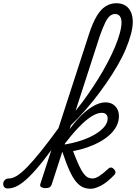

<svg xmlns="http://www.w3.org/2000/svg" viewBox="-200 -1154 845 1193"><path d="M-152 17Q-168 17 -174.5 7.5Q-181 -2 -180 -14Q-179 -26 -170 -35.5Q-161 -45 -145 -45Q-122 -45 -94.5 -62Q-67 -79 -30 -117Q7 -155 57 -217.5Q107 -280 174 -372Q186 -387 195 -382Q204 -377 206.5 -362Q209 -347 198 -331Q128 -231 75.5 -164Q23 -97 -17 -57.5Q-57 -18 -89 -0.5Q-121 17 -152 17ZM82 15Q68 15 57 9Q46 3 51 -12L354 -945Q376 -1012 401 -1054Q426 -1096 456.5 -1115Q487 -1134 523 -1134Q556 -1134 578.5 -1120Q601 -1106 613 -1080Q625 -1054 625 -1018Q625 -984 613.5 -941Q602 -898 581 -848Q560 -798 529 -745Q498 -692 460.5 -637.5Q423 -583 379.5 -528.5Q336 -474 287.5 -423Q239 -372 186 -326L196 -383Q234 -422 271.5 -468Q309 -514 344 -564Q379 -614 411 -665.5Q443 -717 469.5 -767.5Q496 -818 515 -863.5Q534 -909 544.5 -948Q555 -987 555 -1014Q555 -1031 550.5 -1043Q546 -1055 537 -1061Q528 -1067 515 -1067Q497 -1067 482 -1054Q467 -1041 452.5 -1011Q438 -981 420 -930L121 -7Q117 4 108.5 9.5Q100 15 82 15ZM364 19Q337 19 315.5 9.5Q294 0 273.5 -24Q253 -48 232 -93.5Q211 -139 187 -212H180L195 -255Q253 -264 303 -280.5Q353 -297 390 -319Q427 -341 448 -366Q469 -391 469 -417Q469 -434 459.5 -443.5Q450 -453 432 -453Q404 -453 367.5 -430Q331 -407 288.5 -362.5Q246 -318 196 -253L194 -294Q235 -360 280 -410.5Q325 -461 370.5 -489.5Q416 -518 456 -518Q493 -518 516 -494Q539 -470 539 -433Q539 -401 525 -372.5Q511 -344 484.5 -319Q458 -294 422.5 -274Q387 -254 344.5 -239Q302 -224 254 -215Q275 -160 290.5 -126.5Q306 -93 319.5 -75.5Q333 -58 346 -51.5Q359 -45 374 -45Q393 -45 416.5 -60Q440 -75 471 -104Q481 -114 490.5 -113Q500 -112 508 -103Q516 -95 517.5 -86Q519 -77 510 -67Q463 -18 425.5 0.5Q388 19 364 19Z"/></svg>

Font: Playwrite CU Light
Style: Regular
Weight: 300
Designer: Veronika Burian, José Scaglione
Foundry: TypeTogether
Version: Version 1.002